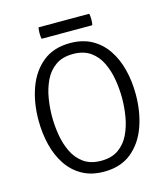

<svg xmlns="http://www.w3.org/2000/svg" viewBox="-121 -914 894 1020"><g transform="rotate(-15 326.0 -403.5)"><path d="M58.5 -342Q58.5 -439 87.5 -519Q116.5 -599 175.8 -647Q235 -695 326 -695Q394.5 -695 444.8 -667.2Q495 -639.5 528 -590.8Q561 -542 577.2 -478.2Q593.5 -414.5 593.5 -342Q593.5 -244.5 564.5 -164.2Q535.5 -84 476.2 -36Q417 12 326 12Q257 12 206.8 -15.8Q156.5 -43.5 123.5 -92.5Q90.5 -141.5 74.5 -205.5Q58.5 -269.5 58.5 -342ZM133 -342Q133 -292.5 141.5 -241Q150 -189.5 171 -145.8Q192 -102 229.8 -75Q267.5 -48 326 -48Q384 -48 421.8 -75Q459.5 -102 480.2 -145.8Q501 -189.5 509.5 -241Q518 -292.5 518 -342Q518 -391.5 509.5 -442.8Q501 -494 480.2 -537.8Q459.5 -581.5 421.8 -608.2Q384 -635 326 -635Q267.5 -635 229.8 -608.2Q192 -581.5 171 -537.8Q150 -494 141.5 -442.8Q133 -391.5 133 -342ZM186.5 -756Q183.5 -769.5 183.5 -786.5Q183.5 -804.5 186.5 -819H465.5Q468.5 -804.5 468.5 -786.5Q468.5 -769.5 465.5 -756Z"/></g></svg>

Font: Signika Negative SC Light
Style: Regular
Weight: 300
Designer: Anna Giedryś
Foundry: Anna Giedryś
Version: Version 2.000; ttfautohint (v1.8.3) -l 8 -r 50 -G 200 -x 9 -